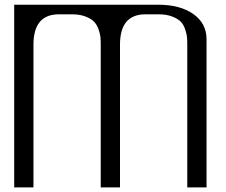

<svg xmlns="http://www.w3.org/2000/svg" viewBox="-20 -812 978 832"><path d="M41.5 -791.5H666.5Q760.3 -791.5 817.6 -751.2Q875 -710.9 875 -641.6V0H791.5V-618.7Q791.5 -638.2 790.3 -651.6Q789.1 -665 782.2 -685.3Q775.4 -705.6 762.9 -718.3Q750.5 -731 725.8 -740.5Q701.2 -750 666.5 -750H610.4Q500 -750 500 -618.7V0H416.5V-618.7Q416.5 -637.7 415.3 -651.4Q414.1 -665 407 -685.1Q399.9 -705.1 387.5 -718Q375 -731 350.3 -740.5Q325.7 -750 291.5 -750H235.4Q125 -750 125 -618.7V0H41.5Z"/></svg>

Font: Gputeks
Style: Regular
Weight: 500
Version: Version 0.9